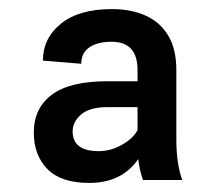

<svg xmlns="http://www.w3.org/2000/svg" viewBox="-20 -741 484 423"><path d="M176.5 -338Q114.5 -338 84.5 -368.5Q54.5 -399 54.5 -449Q54.5 -502.5 94 -532.2Q133.5 -562 216.5 -562H283V-587Q283 -648.5 226.5 -649Q195 -649 177 -636.8Q159 -624.5 159 -600.5L74.5 -607.5Q74.5 -656.5 114.2 -688.8Q154 -721 226.5 -721Q268.5 -721 300.5 -706.8Q332.5 -692.5 350.5 -662.8Q368.5 -633 368.5 -586.5V-433Q368.5 -380.5 381.5 -344.5H295Q287.5 -365 284.5 -390.5Q248.5 -338 176.5 -338ZM197.5 -408Q224 -408 249 -422.2Q274 -436.5 283 -454.5V-505H217Q178 -505 159 -489Q140 -473 140 -451Q140.5 -408 197.5 -408Z"/></svg>

Font: Roberto Sans
Style: Bold
Weight: 700
Designer: Google (font) & Cristiano Sobral (main changes)
Version: Version 1.000;October 12, 2021;FontCreator 14.0.0.2814 64-bi